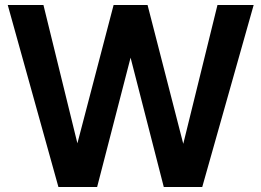

<svg xmlns="http://www.w3.org/2000/svg" viewBox="-20 -749 1047 769"><path d="M214 0 11 -729H154L290 -175L435 -729H571L714 -173L851 -729H996L790 0H636L503 -518L369 0Z"/></svg>

Font: BDO Grotesk DemiBold
Style: Regular
Weight: 600
Designer: Deni Anggara
Foundry: Lokal Container
Version: Version 2.000